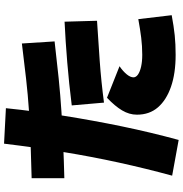

<svg xmlns="http://www.w3.org/2000/svg" viewBox="2 -852 877 920"><g transform="rotate(-90 440.0 -392.5)"><path d="M57.8 -5.6Q92.2 -132.2 120.6 -261.7Q148.9 -391.1 171.1 -527.2Q193.3 -663.3 211.1 -811.1L381.1 -802.2Q366.7 -662.2 344.4 -522.8Q322.2 -383.3 293.9 -246.1Q265.6 -108.9 228.9 25.6ZM45.6 -678.9Q134.4 -681.1 213.9 -683.9Q293.3 -686.7 368.9 -691.7Q444.4 -696.7 522.8 -705.6Q601.1 -714.4 691.1 -725.6L701.1 -568.9Q606.7 -557.8 524.4 -549.4Q442.2 -541.1 365 -536.1Q287.8 -531.1 210 -527.8Q132.2 -524.4 45.6 -522.2ZM350 -174.4Q350 -211.1 370.6 -245.6Q391.1 -280 431.1 -317.8L582.2 -257.8Q557.8 -241.1 543.3 -223.3Q528.9 -205.6 528.9 -191.1Q528.9 -178.9 542.2 -169.4Q555.6 -160 580 -154.4Q604.4 -148.9 636.7 -148.9Q678.9 -148.9 718.9 -153.9Q758.9 -158.9 807.8 -167.8L826.7 -7.8Q773.3 2.2 730.6 6.7Q687.8 11.1 636.7 11.1Q547.8 11.1 483.9 -11.1Q420 -33.3 385 -73.9Q350 -114.4 350 -174.4ZM394.4 -486.7Q500 -500 601.1 -508.3Q702.2 -516.7 795.6 -521.1L800 -365.6Q708.9 -360 608.9 -352.8Q508.9 -345.6 407.8 -332.2Z"/></g></svg>

Font: Paperlogy 9 Black
Style: Regular
Weight: 900
Designer: redesigned by Lee Juim, glyphs from Gmarket Sans & Montserrat
Foundry: PT&
Version: Version 1.001